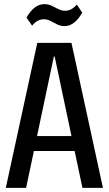

<svg xmlns="http://www.w3.org/2000/svg" viewBox="-20 -907 524 927"><path d="M160 -700H325L477 0H378L244 -634H240L106 0H8ZM124 -250H361V-178H124ZM108 -822Q126 -854 147.5 -870.5Q169 -887 194 -887Q214 -887 230 -879Q246 -871 262 -863Q278 -855 294 -855Q309 -855 323 -862Q337 -869 351 -885L377 -846Q359 -814 337.5 -797.5Q316 -781 292 -781Q272 -781 255.5 -789.5Q239 -798 223.5 -806Q208 -814 191 -814Q176 -814 162 -806.5Q148 -799 135 -783Z"/></svg>

Font: Pathway Extreme Condensed Medium
Style: Regular
Weight: 500
Width: 3
Version: Version 1.001;gftools[0.9.26]